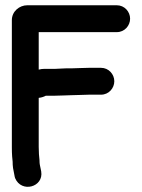

<svg xmlns="http://www.w3.org/2000/svg" viewBox="-20 -681 539 729"><path d="M248.9 -319.5C275.4 -319.5 296.5 -321.5 317.7 -321.5H363.5C392.8 -321.5 414 -345.9 414 -372.5C414 -399.1 392.8 -423.5 363.5 -423.5H317.7C292.1 -423.5 273.1 -421.6 251.1 -421.5C227.7 -422.4 202.4 -419.5 188.4 -419.5H147.5C140.9 -419.5 136.1 -418.8 127 -416.7V-559H423.5C452.8 -559 474 -583.4 474 -610C474 -636.6 452.8 -661 423.5 -661H83.5C53.7 -661 25 -637.9 25 -604.4V-121.6C25 -108.5 25.3 -97.8 26.1 -86.8L28 -66.9C28.1 -60.8 28.2 -50.4 29.5 -43.2L35.9 -9.7C36.1 -8.5 36.7 -6.3 37.3 -4.8C61.2 52.7 146.7 29.7 136.4 -30.4L134.2 -41.1C132 -51.7 130 -58.3 130 -70.9C130 -72.7 130 -72.7 129.9 -73.8L127.9 -95.3C127.4 -101.6 127 -111.6 127 -123V-309.4C138.7 -310.7 146.9 -313.9 154.1 -317.6H188.4C213.2 -317.6 232.5 -319.5 248.9 -319.5Z"/></svg>

Font: Take Off
Style: YouHoser
Weight: 400
Foundry: Cannot Into Space Fonts
Version: Version 0.89